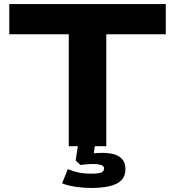

<svg xmlns="http://www.w3.org/2000/svg" viewBox="-20 -725 868 952"><path d="M321 0V-555H26V-705H802V-555H507V0ZM430 207Q393 207 353.5 201Q314 195 288 184L316 114Q342 124 368.5 130Q395 136 433 136Q467 136 481.5 130.5Q496 125 496 111Q496 97 480 92.5Q464 88 441 88Q431 88 412.5 89.5Q394 91 379 93L355 71L369 -20H453L441 64L404 43Q422 37 443.5 35Q465 33 489 33Q520 33 545.5 40Q571 47 586.5 65Q602 83 602 113Q602 148 582 168.5Q562 189 523.5 198Q485 207 430 207Z"/></svg>

Font: Nunito Sans 7pt Expanded ExtraBold
Style: Regular
Weight: 800
Width: 7
Designer: Vernon Adams
Foundry: Vernon Adams
Version: Version 3.101;gftools[0.9.27]